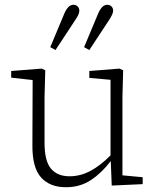

<svg xmlns="http://www.w3.org/2000/svg" viewBox="-20 -773 660 806"><path d="M257 13Q189 13 152 -28.5Q115 -70 116 -165L117 -437L27 -447V-475L155 -485L170 -478L167 -367V-173Q167 -97 194 -65Q221 -33 272 -33Q318 -33 360.5 -56Q403 -79 444 -121V-438L355 -446V-475L482 -485L497 -478L494 -367V-37L579 -29V0L449 6L445 -96H444Q407 -47 361.5 -17Q316 13 257 13ZM191 -575 250 -716Q266 -753 288 -753Q299 -753 306 -746Q313 -739 313 -728Q313 -713 296 -689L213 -563ZM333 -575 392 -716Q408 -753 430 -753Q441 -753 448 -746Q455 -739 455 -728Q455 -715 438 -689L355 -563Z"/></svg>

Font: Source Serif 4 SmText Light
Style: Regular
Weight: 300
Designer: Frank Grießhammer
Foundry: Adobe
Version: Version 4.005;hotconv 1.1.0;makeotfexe 2.6.0